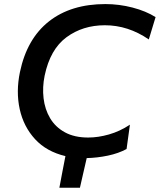

<svg xmlns="http://www.w3.org/2000/svg" viewBox="-20 -746 766 920"><path d="M264.5 153.5Q271.5 115.5 278.8 77.8Q286 40 293.5 2Q203 -19.5 148 -79.2Q93 -139 74.5 -222.8Q56 -306.5 75.5 -400.5Q109 -560.5 214.5 -643.5Q320 -726.5 485 -726.5Q550.5 -726.5 615 -709.8Q679.5 -693 725.5 -664L693 -557Q594 -625 482.5 -625Q376.5 -625 298.5 -567.5Q220.5 -510 194 -384Q182.5 -328 188.8 -275Q195 -222 220.2 -179.5Q245.5 -137 291 -112Q336.5 -87 402.5 -87Q450.5 -87 502.2 -101.8Q554 -116.5 602.5 -148.5L586.5 -32Q548 -11 496.5 -0.2Q445 10.5 395.5 11.5Q387.5 47 379.2 82.5Q371 118 363 153.5Z"/></svg>

Font: Commissioner Medium
Style: Italic
Weight: 500
Italic angle: -12°
Designer: Kostas Bartsokas
Foundry: Kostas Bartsokas
Version: Version 1.000; ttfautohint (v1.8.3)